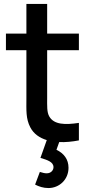

<svg xmlns="http://www.w3.org/2000/svg" viewBox="-20 -710 462 971"><path d="M225 241C279.5 241 326.5 198.5 326.5 138.5C326.5 95.5 303 65.5 265.5 47.5L279.5 8.5C311 10 345.5 6.5 379 0V-88.5C308.5 -78 253.5 -79.5 229.5 -120.5C216.5 -142.5 218.5 -174 218.5 -217.5V-456H379V-540H218.5V-690H113.5V-540H10V-456H113.5V-212.5C113.5 -153.5 110 -110 133.5 -65.5C150.5 -33 180 -12.5 216.5 -1.5L184.5 88.5C219 99 250.5 108.5 250.5 135.5C250.5 151 238 166.5 216 166.5C206.5 166.5 195.5 164 181.5 159.5L157.5 223.5C177 233.5 199 241 225 241Z"/></svg>

Font: Manrope SemiBold
Style: Regular
Weight: 600
Designer: Mikhail Sharanda
Foundry: Mikhail Sharanda
Version: Version 4.505